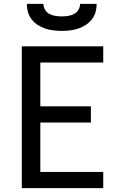

<svg xmlns="http://www.w3.org/2000/svg" viewBox="-20 -975 640 995"><path d="M93 0V-735H515V-651H189V-424H451V-340H189V-84H515V0ZM300 -815Q278 -815 256.5 -817.5Q235 -820 214.5 -827Q194 -834 176 -845.5Q158 -857 144.5 -874Q131 -891 125 -912Q119 -933 119 -955H205Q205 -939 213.5 -924.5Q222 -910 236.5 -902.5Q251 -895 267.5 -892.5Q284 -890 300 -890Q316 -890 332.5 -892.5Q349 -895 363.5 -902.5Q378 -910 386.5 -924.5Q395 -939 395 -955H481Q481 -933 475 -912Q469 -891 455.5 -874Q442 -857 424 -845.5Q406 -834 385.5 -827Q365 -820 343.5 -817.5Q322 -815 300 -815Z"/></svg>

Font: Iosevka Medium Extended
Style: Regular
Weight: 500
Width: 7
Monospace: yes
Designer: Belleve Invis
Foundry: Belleve Invis
Version: Version 32.5.0; ttfautohint (v1.8.4)